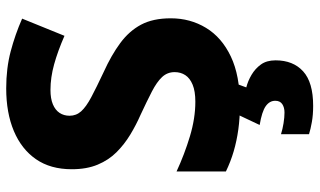

<svg xmlns="http://www.w3.org/2000/svg" viewBox="-220 -544 1004 603"><g transform="rotate(-90 281.5 -242.0)"><path d="M526 -207Q526 -146 496 -96.5Q466 -47 406 -18.5Q346 10 255 10Q213 10 177 5Q141 0 108.5 -9.5Q76 -19 45 -34V-189Q99 -164 155.5 -147Q212 -130 264 -130Q297 -130 317.5 -138.5Q338 -147 347.5 -161.5Q357 -176 357 -195Q357 -218 341.5 -234.5Q326 -251 296 -266.5Q266 -282 223 -302Q191 -316 160.5 -334.5Q130 -353 105.5 -377.5Q81 -402 66.5 -436.5Q52 -471 52 -518Q52 -585 83.5 -630.5Q115 -676 172 -700Q229 -724 306 -724Q369 -724 422 -710Q475 -696 525 -674L471 -541Q423 -562 381.5 -573.5Q340 -585 301 -585Q274 -585 256 -577.5Q238 -570 229 -556.5Q220 -543 220 -525Q220 -504 234 -488.5Q248 -473 278 -457Q308 -441 357 -418Q410 -394 448 -366Q486 -338 506 -300.5Q526 -263 526 -207ZM394 122Q394 177 359.5 208.5Q325 240 251 240Q223 240 200.5 236Q178 232 162 227V139Q178 144 196.5 147Q215 150 230 150Q246 150 256.5 143Q267 136 267 121Q267 103 250 91Q233 79 191 72L225 0H320L309 30Q329 35 348.5 46.5Q368 58 381 76Q394 94 394 122Z"/></g></svg>

Font: Noto Sans Cham ExtraBold
Style: Regular
Weight: 800
Version: Version 2.002